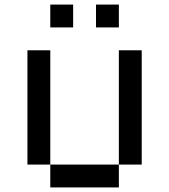

<svg xmlns="http://www.w3.org/2000/svg" viewBox="-20 -820 740 840"><path d="M100 -100H200V-600H100ZM200 0H500V-100H200ZM200 -700H300V-800H200ZM400 -700H500V-800H400ZM500 -100H600V-600H500Z"/></svg>

Font: FT88
Style: Regular
Weight: 400
Designer: Ange Degheest & Mandy Elbé
Foundry: Velvetyne Type Foundry
Version: Version 1.000;FEAKit 1.0